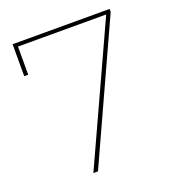

<svg xmlns="http://www.w3.org/2000/svg" viewBox="-128 -802 826 904"><g transform="rotate(-20 285.0 -350.0)"><path d="M522 -685V-700H36V-540H56V-681H498L186 0H209Z"/></g></svg>

Font: Montserrat-Alt1 Thin
Style: Regular
Weight: 100
Designer: Differentunic
Foundry: Differentunic
Version: Version 7.222